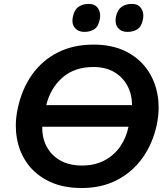

<svg xmlns="http://www.w3.org/2000/svg" viewBox="-20 -957 855 990"><path d="M401.5 12.5Q305 12.5 235.2 -20.8Q165.5 -54 123 -111.2Q80.5 -168.5 67.5 -242.5Q61.5 -274.5 61.5 -308.5Q61.5 -352 71.5 -398Q93 -499 145.8 -572.8Q198.5 -646.5 278.5 -686.8Q358.5 -727 462.5 -727Q556 -727 625 -693.8Q694 -660.5 736.2 -602.5Q778.5 -544.5 792 -470Q798 -437.5 798 -403Q798 -359 788 -312Q767 -216 715 -143Q663 -70 583.5 -28.8Q504 12.5 401.5 12.5ZM462 -611.5Q364 -611.5 302 -557Q240 -502.5 218.5 -415H661Q660.5 -471 636.5 -515.5Q612.5 -560 568.2 -585.8Q524 -611.5 462 -611.5ZM642.5 -303.5H198Q196.5 -247 220.2 -201.8Q244 -156.5 290.2 -130Q336.5 -103.5 402.5 -103.5Q468.5 -103.5 518 -129.5Q567.5 -155.5 599.2 -200.8Q631 -246 642.5 -303.5ZM636.5 -792.5Q605.5 -792.5 588 -813.5Q576 -828 576 -850.5Q576 -860.5 578 -871.5Q585.5 -906.5 607.2 -921.8Q629 -937 659.5 -937Q692.5 -937 708 -914Q719 -897.5 719 -876Q719 -867 717 -857Q709.5 -819 688 -805.8Q666.5 -792.5 636.5 -792.5ZM414.5 -792.5Q383.5 -792.5 366 -813.5Q353.5 -828 353.5 -850Q353.5 -860 356 -871.5Q363 -906.5 385 -921.8Q407 -937 437.5 -937Q470 -937 485.5 -914Q496.5 -897.5 496.5 -876Q496.5 -867 494.5 -857Q487 -819 465.5 -805.8Q444 -792.5 414.5 -792.5Z"/></svg>

Font: Heraclito SemiBold
Style: Italic
Weight: 600
Italic angle: -12°
Designer: Kostas Bartsokas (font) & Cristiano Sobral (main changes)
Foundry: Kostas Bartsokas (font) & Cristiano Sobral (main changes)
Version: Version 1.00;July 8, 2020;FontCreator 13.0.0.2655 64-bit